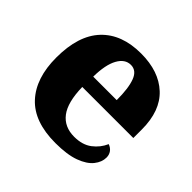

<svg xmlns="http://www.w3.org/2000/svg" viewBox="-140 -703 867 867"><g transform="rotate(45 293.0 -270.0)"><path d="M314 10Q178 10 111 -62.5Q44 -135 44 -266Q44 -407 111.5 -478.5Q179 -550 302 -550Q416 -550 481.5 -489Q547 -428 547 -309V-255H221Q223 -159 257 -114.5Q291 -70 354 -70Q406 -70 439 -95Q472 -120 488 -157Q505 -151 514.5 -138Q524 -125 524 -107Q524 -78 502.5 -51Q481 -24 435 -7Q389 10 314 10ZM373 -323Q373 -399 357.5 -440Q342 -481 306 -481Q269 -481 246.5 -440.5Q224 -400 223 -323Z"/></g></svg>

Font: Noto Serif Armenian ExtraBold
Style: Regular
Weight: 800
Version: Version 2.007